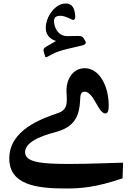

<svg xmlns="http://www.w3.org/2000/svg" viewBox="-20 -898 740 1095"><path d="M246 -572C307 -606 315 -608 450 -639C460 -641 474 -649 468 -661L458 -678C450 -691 444 -693 421 -693C403 -693 377 -692 365 -692C304 -692 288 -751 288 -779C288 -796 297 -808 325 -808C353 -808 392 -784 397 -784C404 -784 410 -791 409 -804C407 -851 392 -878 355 -878C291 -878 241 -799 241 -739C241 -707 256 -679 299 -664L244 -632C234 -626 228 -620 228 -612C228 -607 229 -603 235 -585C236 -580 238 -568 246 -572ZM354 177C442 177 526 171 679 119L682 30C607 31 497 37 373 37C213 37 123 27 123 -30C123 -101 259 -134 308 -148C408 -178 433 -240 437 -327C438 -354 440 -375 462 -375C516 -375 539 -251 581 -251C595 -251 600 -266 600 -298C600 -403 549 -509 463 -509C399 -509 359 -451 359 -380C359 -334 376 -276 313 -254C214 -220 33 -156 33 6C33 156 188 177 354 177Z"/></svg>

Font: Kawkab Mono
Style: Bold
Weight: 700
Monospace: yes
Designer: Abdullah Arif
Foundry: Abdullah Arif
Version: Version 1.000;PS 000.500;hotconv 1.0.88;makeotf.lib2.5.64775